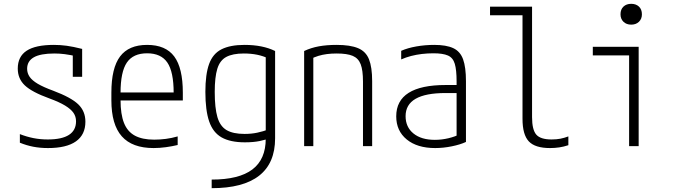

<svg xmlns="http://www.w3.org/2000/svg" viewBox="-20 -765 3540 1005"><path d="M231 10Q190 10 154 3Q118 -4 84 -18V-63Q120 -49 155.5 -42Q191 -35 230 -35Q304 -35 341 -59Q378 -83 378 -130Q378 -155 364.5 -174.5Q351 -194 320.5 -212.5Q290 -231 238 -250Q147 -283 110 -318Q73 -353 73 -406Q73 -469 119.5 -499.5Q166 -530 262 -530Q296 -530 329 -525.5Q362 -521 410 -509V-363H361V-503L387 -469Q346 -478 319 -481.5Q292 -485 265 -485Q192 -485 157 -465Q122 -445 122 -405Q122 -382 135 -363Q148 -344 177.5 -326.5Q207 -309 259 -290Q352 -255 389.5 -219Q427 -183 427 -128Q427 -60 377.5 -25Q328 10 231 10Z M784 10Q672 10 617.5 -51.5Q563 -113 563 -240V-280Q563 -409 608.5 -469.5Q654 -530 750 -530Q847 -530 892 -469.5Q937 -409 937 -280V-239H587V-281H903L889 -265V-279Q889 -389 856 -437.5Q823 -486 750 -486Q677 -486 644 -437.5Q611 -389 611 -279V-241Q611 -167 629 -121.5Q647 -76 686 -55Q725 -34 787 -34Q817 -34 848 -38Q879 -42 910 -51V-6Q881 1 848 5.5Q815 10 784 10Z M1088 175Q1231 175 1301 122Q1371 69 1371 -39V-489L1387 -458Q1358 -472 1326 -478.5Q1294 -485 1256 -485Q1198 -485 1164.5 -467Q1131 -449 1117.5 -405Q1104 -361 1104 -284Q1104 -200 1118 -152Q1132 -104 1166 -84Q1200 -64 1260 -64Q1296 -64 1326.5 -70.5Q1357 -77 1387 -88L1402 -45Q1374 -34 1340.5 -27Q1307 -20 1262 -20Q1186 -20 1140.5 -45.5Q1095 -71 1075 -129Q1055 -187 1055 -284Q1055 -376 1074.5 -430Q1094 -484 1139.5 -507Q1185 -530 1260 -530Q1355 -530 1420 -498V-41Q1420 89 1336.5 154.5Q1253 220 1088 220Z M1572 -498Q1608 -515 1649 -522.5Q1690 -530 1742 -530Q1813 -530 1854 -513Q1895 -496 1911.5 -454.5Q1928 -413 1928 -340V0H1880V-338Q1880 -397 1868 -428.5Q1856 -460 1826.5 -472.5Q1797 -485 1742 -485Q1715 -485 1691.5 -482Q1668 -479 1646.5 -472.5Q1625 -466 1602 -454L1620 -486V0H1572Z M2258 10Q2164 10 2109 -35Q2054 -80 2054 -156Q2054 -238 2119 -279Q2184 -320 2312 -320H2394V-278H2312Q2103 -278 2103 -157Q2103 -100 2144 -66.5Q2185 -33 2256 -33Q2292 -33 2327.5 -41.5Q2363 -50 2387 -63L2370 -31V-339Q2370 -399 2360.5 -431Q2351 -463 2324.5 -474.5Q2298 -486 2249 -486Q2218 -486 2188.5 -482.5Q2159 -479 2132 -472Q2105 -465 2080 -454V-499Q2114 -514 2159.5 -522Q2205 -530 2253 -530Q2316 -530 2352.5 -513Q2389 -496 2404 -454.5Q2419 -413 2419 -340V-22Q2389 -8 2344.5 1Q2300 10 2258 10Z M2859 10Q2781 10 2748 -25Q2715 -60 2715 -143V-685H2545V-730H2765V-152Q2765 -86 2787 -60.5Q2809 -35 2867 -35Q2893 -35 2913.5 -39Q2934 -43 2955 -51V-5Q2931 3 2907.5 6.5Q2884 10 2859 10Z M3273 0V-475H3083V-520H3323V0ZM3284 -636Q3259 -636 3243.5 -651Q3228 -666 3228 -690Q3228 -716 3243.5 -730.5Q3259 -745 3284 -745Q3309 -745 3324.5 -730.5Q3340 -716 3340 -690Q3340 -666 3324.5 -651Q3309 -636 3284 -636Z"/></svg>

Font: M PLUS 1 Code Light
Style: Regular
Weight: 300
Designer: Coji Morishita
Foundry: UNDERFOREST DESIGN
Version: Version 1.002